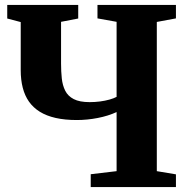

<svg xmlns="http://www.w3.org/2000/svg" viewBox="-20 -763 771 783"><path d="M455.5 -306Q421 -290 378.2 -281.8Q335.5 -273.5 293 -273.5Q244.5 -273.5 207 -282Q169.5 -290.5 142.5 -307.2Q115.5 -324 98.2 -348.5Q81 -373 72.8 -405.2Q64.5 -437.5 64.5 -476.5V-673L9.5 -687.5V-743H299V-687.5L229 -674V-503.5Q229 -471.5 232 -443.2Q235 -415 246 -393Q257 -371 280.8 -358.8Q304.5 -346.5 345.5 -346.5Q367 -346.5 388 -349.2Q409 -352 426.8 -357Q444.5 -362 455.5 -368V-674L377.5 -688V-743H697.5V-688L619.5 -673.5V-65L697.5 -52V0H350V-52.5L455.5 -65Z"/></svg>

Font: Merriweather 48pt ExtraBold
Style: Regular
Weight: 800
Version: Version 2.100